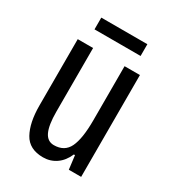

<svg xmlns="http://www.w3.org/2000/svg" viewBox="-168 -771 793 877"><g transform="rotate(30 228.0 -333.0)"><path d="M391 -537V0H326L317 -72H311Q294 -32 263.5 -11Q233 10 195 10Q122 10 92.5 -43.5Q63 -97 63 -187V-537H144V-202Q144 -131 160 -97Q176 -63 210 -63Q266 -63 288 -109Q310 -155 310 -251V-537ZM350 -676V-614H107V-676Z"/></g></svg>

Font: Noto Sans Oriya ExtCond
Style: Regular
Weight: 400
Width: 2
Designer: Amélie Bonet and Sol Matas
Foundry: Google LLC
Version: Version 2.006; ttfautohint (v1.8.4.7-5d5b)